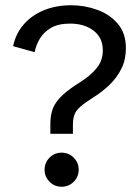

<svg xmlns="http://www.w3.org/2000/svg" viewBox="-20 -700 520 732"><path d="M172 -190V-227Q172 -261 181.5 -286Q191 -311 216 -335Q241 -359 286 -387Q327 -413 349.5 -441.5Q372 -470 372 -508Q372 -556 337 -583Q302 -610 247 -610Q202 -610 174 -593.5Q146 -577 131.5 -552Q117 -527 112 -501L30 -524Q40 -572 70.5 -607Q101 -642 147.5 -661Q194 -680 251 -680Q303 -680 351 -662.5Q399 -645 429.5 -609Q460 -573 460 -516Q460 -473 443 -438.5Q426 -404 398 -377Q370 -350 335 -328Q303 -308 286 -293Q269 -278 263.5 -262Q258 -246 258 -224V-190ZM215 12Q188 12 169 -7Q150 -26 150 -53Q150 -80 169 -99Q188 -118 215 -118Q242 -118 261 -99Q280 -80 280 -53Q280 -26 261 -7Q242 12 215 12Z"/></svg>

Font: Atkinson Hyperlegible Next
Style: Regular
Weight: 400
Designer: Elliott Scott, Megan Eiswerth, Linus Boman, Theodore Petrosky, Letters from Sweden
Foundry: Applied Design Works, Letters from Sweden
Version: Version 2.001